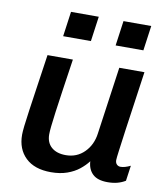

<svg xmlns="http://www.w3.org/2000/svg" viewBox="-82 -793 765 872"><g transform="rotate(10 300.0 -356.5)"><path d="M211 10Q135 10 94 -29.5Q53 -69 53 -135Q53 -148 56 -175.5Q59 -203 65.5 -247.5Q72 -292 81.5 -357.5Q91 -423 104 -511H221Q208 -424 199 -362.5Q190 -301 184.5 -260Q179 -219 176.5 -195Q174 -171 174 -158Q174 -120 198 -99Q222 -78 264 -78Q315 -78 349.5 -112.5Q384 -147 391 -200L435 -511H551Q541 -438 530.5 -367Q520 -296 512 -237.5Q504 -179 499 -141.5Q494 -104 494 -96Q494 -83 501 -76Q508 -69 518 -69Q538 -69 564 -82L554 -11Q538 -1 518 4.5Q498 10 472 10Q426 10 403.5 -11.5Q381 -33 379 -70Q364 -50 341 -31.5Q318 -13 285.5 -1.5Q253 10 211 10ZM159 -608 175 -723H303L287 -608ZM401 -608 417 -723H545L529 -608Z"/></g></svg>

Font: Chivo Mono Medium
Style: Italic
Weight: 500
Italic angle: -8.05°
Monospace: yes
Designer: Hector Gatti
Foundry: Omnibus-Type
Version: Version 1.008